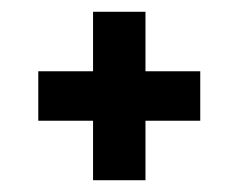

<svg xmlns="http://www.w3.org/2000/svg" viewBox="-20 -469 405 326"><path d="M138 -163V-264H45V-348H138V-449H227V-348H320V-264H227V-163Z"/></svg>

Font: Bricolage Grotesque 10pt Condensed Medium
Style: Regular
Weight: 500
Width: 3
Designer: Mathieu Triay
Foundry: Atelier Triay
Version: Version 1.000; ttfautohint (v1.8.4.7-5d5b);gftools[0.9.32]